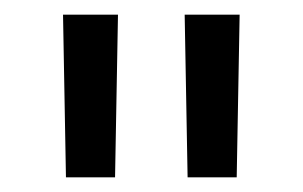

<svg xmlns="http://www.w3.org/2000/svg" viewBox="-20 -712 413 262"><path d="M141 -692H66L70 -470H137ZM307 -692H232L236 -470H303Z"/></svg>

Font: Sunflower Light
Style: Regular
Weight: 300
Designer: JIKJI
Foundry: JIKJI
Version: Version 1.00